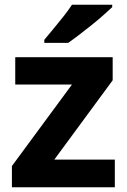

<svg xmlns="http://www.w3.org/2000/svg" viewBox="-20 -786 533 806"><path d="M462 0H30V-89L282 -431H44V-546H453V-449L208 -116H462ZM451 -756Q436 -742 413 -721.5Q390 -701 363 -679.5Q336 -658 310.5 -638.5Q285 -619 266 -606H166V-619Q182 -638 203.5 -664Q225 -690 246.5 -717Q268 -744 282 -766H451Z"/></svg>

Font: Noto Sans Lao Looped
Style: Bold
Weight: 700
Designer: Mark Frömberg, Ben Mitchell
Foundry: The Fontpad Ltd
Version: Version 1.001